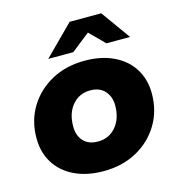

<svg xmlns="http://www.w3.org/2000/svg" viewBox="-113 -856 890 963"><g transform="rotate(-15 332.5 -375.0)"><path d="M308 9Q222 9 158 -21.5Q94 -52 59 -107.5Q24 -163 24 -238Q24 -328 67 -398.5Q110 -469 185 -510Q260 -551 357 -551Q443 -551 507 -520.5Q571 -490 606 -434.5Q641 -379 641 -305Q641 -215 598 -144Q555 -73 480 -32Q405 9 308 9ZM319 -142Q376 -142 412 -184.5Q448 -227 448 -295Q448 -340 421.5 -370Q395 -400 346 -400Q289 -400 253 -358Q217 -316 217 -247Q217 -199 243.5 -170.5Q270 -142 319 -142ZM184 -607 336 -759H500L609 -607H486L410 -683L314 -607Z"/></g></svg>

Font: Montserrat ExtraBold
Style: Italic
Weight: 800
Italic angle: -11.3°
Designer: Julieta Ulanovsky
Foundry: Julieta Ulanovsky
Version: Version 9.000; ttfautohint (v1.8.4.7-5d5b)